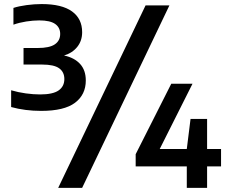

<svg xmlns="http://www.w3.org/2000/svg" viewBox="-20 -834 1093 922"><path d="M177.5 -301.5Q100.5 -301.5 33.5 -320V-400.5Q67.5 -390.5 104 -385.5Q140.5 -380.5 172.5 -380.5Q234 -380.5 261.5 -399.8Q289 -419 289 -454.5Q289 -488 264.2 -506Q239.5 -524 182.5 -524H93V-603.5H161Q217.5 -603.5 243.2 -621Q269 -638.5 269 -671Q269 -702 244.8 -719Q220.5 -736 168.5 -736Q139 -736 105.8 -730.8Q72.5 -725.5 44.5 -715.5V-796Q70.5 -804.5 107.8 -809.5Q145 -814.5 180 -814.5Q277 -814.5 325.8 -779.2Q374.5 -744 374.5 -679.5Q374.5 -638 351 -608.8Q327.5 -579.5 287.5 -567.5Q337 -557 364.5 -527Q392 -497 392 -447.5Q392 -379.5 340.2 -340.5Q288.5 -301.5 177.5 -301.5ZM259.5 68 679 -808H793.5L374.5 68ZM631.5 -35V-93.5L802.5 -432H904.5L747 -118.5H877L895 -263H974.5V-118.5H1041.5V-35H974.5V68H877V-35Z"/></svg>

Font: Encode Sans SemiExpanded SemiExpanded SemiBold
Style: Regular
Weight: 600
Width: 6
Designer: Multiple Designers
Foundry: Impallari Type
Version: Version 3.000; ttfautohint (v1.8.3) -l 8 -r 50 -G 200 -x 14 